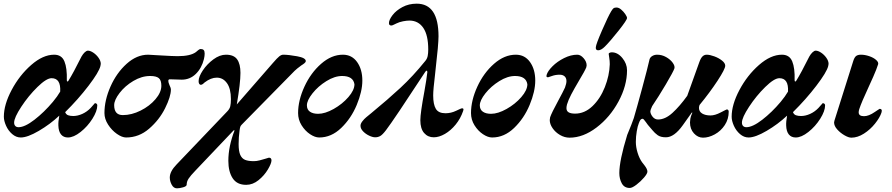

<svg xmlns="http://www.w3.org/2000/svg" viewBox="-20 -735 4860 1046"><path d="M1 -99Q1 -165 43.5 -245Q86 -325 150 -381Q214 -437 275 -437Q316 -437 331 -400.5Q346 -364 344 -298Q344 -291 348 -291Q351 -291 354 -297Q379 -337 424 -427Q432 -441 441.5 -450Q451 -459 459 -459Q472 -459 488.5 -448Q505 -437 517 -420Q529 -403 529 -387Q529 -383 527 -375Q519 -342 462.5 -268Q406 -194 335 -124Q340 -111 351.5 -107Q363 -103 379 -103Q403 -103 428.5 -114.5Q454 -126 474 -147Q483 -157 489 -164Q495 -171 497 -173Q502 -173 506 -170Q510 -167 510 -161Q510 -130 483.5 -88Q457 -46 419 -16Q381 14 350 14Q326 14 312.5 -2.5Q299 -19 298 -51Q297 -72 303 -105Q253 -58 191.5 -22Q130 14 93 14Q68 14 46.5 -4.5Q25 -23 13 -50Q1 -77 1 -99ZM268 -180Q293 -210 308 -236Q312 -309 261 -309Q233 -309 184 -261Q135 -213 96 -153.5Q57 -94 57 -67Q57 -55 63.5 -48.5Q70 -42 81 -42Q115 -42 167.5 -82.5Q220 -123 268 -180Z M549 -119Q549 -189 582 -263.5Q615 -338 670 -387.5Q725 -437 787 -437Q799 -437 857 -433Q923 -429 948 -429Q1017 -429 1047 -451Q1052 -455 1059.5 -461.5Q1067 -468 1073 -468Q1084 -468 1089.5 -462.5Q1095 -457 1095 -443Q1095 -430 1091 -413Q1079 -364 1047 -332.5Q1015 -301 970 -301Q950 -301 938 -302L905 -303Q897 -303 897 -294Q897 -286 903 -272Q911 -256 911 -247Q911 -209 879.5 -145.5Q848 -82 792.5 -34Q737 14 667 14Q645 14 617 -5.5Q589 -25 569 -56Q549 -87 549 -119ZM859 -268Q859 -298 845 -309.5Q831 -321 798 -321Q752 -321 706.5 -294Q661 -267 631.5 -228.5Q602 -190 602 -162Q602 -108 649 -108Q697 -108 746 -132.5Q795 -157 827 -194.5Q859 -232 859 -268Z M905 232Q905 199 942 161L1217 -127Q1231 -141 1234.5 -156Q1238 -171 1238 -195Q1238 -252 1216.5 -282Q1195 -312 1161 -312Q1129 -312 1095 -286Q1092 -283 1086 -278Q1080 -273 1074 -273Q1069 -273 1065.5 -278Q1062 -283 1062 -293Q1062 -317 1085 -351.5Q1108 -386 1142.5 -411.5Q1177 -437 1211 -437Q1254 -437 1272 -411.5Q1290 -386 1290 -338Q1290 -282 1270 -166L1466 -391Q1490 -419 1501.5 -428Q1513 -437 1523 -437Q1551 -437 1598.5 -428.5Q1646 -420 1646 -402Q1646 -397 1639 -391Q1632 -385 1622 -379Q1596 -360 1585 -349L1297 -56Q1291 -50 1289 -44Q1287 -38 1285 -23Q1280 13 1280 50Q1280 89 1289 109Q1298 129 1315.5 136Q1333 143 1363 143Q1378 143 1395 138.5Q1412 134 1425 130Q1443 124 1445 124Q1459 124 1459 139Q1459 155 1439.5 188Q1420 221 1388.5 246.5Q1357 272 1321 272Q1271 272 1247.5 236Q1224 200 1224 141Q1224 63 1258 -25H1253L1044 195Q1018 222 1007.5 238Q997 254 997 271Q997 280 977.5 285.5Q958 291 944 291Q926 291 915.5 271.5Q905 252 905 232Z M1604 -119Q1604 -188 1638.5 -263Q1673 -338 1729.5 -387.5Q1786 -437 1848 -437Q1897 -437 1925.5 -397Q1954 -357 1954 -296Q1954 -237 1923.5 -163.5Q1893 -90 1839 -38Q1785 14 1719 14Q1696 14 1669 -4Q1642 -22 1623 -52.5Q1604 -83 1604 -119ZM1911 -276Q1904 -321 1844 -321Q1803 -321 1758 -293Q1713 -265 1682.5 -226.5Q1652 -188 1652 -161Q1652 -138 1668.5 -126.5Q1685 -115 1713 -115Q1751 -115 1798 -141.5Q1845 -168 1878 -206Q1911 -244 1911 -276Z M1944 -50Q1944 -61 1954 -74Q1964 -87 1975 -96L2003 -119Q2093 -193 2161.5 -256.5Q2230 -320 2297 -403Q2307 -415 2310 -430Q2313 -445 2313 -465Q2313 -543 2286.5 -582.5Q2260 -622 2212 -623Q2196 -623 2175.5 -619Q2155 -615 2139 -607Q2134 -605 2125.5 -600.5Q2117 -596 2112 -596Q2099 -596 2099 -609Q2099 -627 2118.5 -652.5Q2138 -678 2172.5 -696.5Q2207 -715 2250 -715Q2369 -715 2369 -537Q2369 -518 2365 -470L2350 -328Q2340 -247 2340 -215Q2340 -166 2354.5 -142Q2369 -118 2407 -118Q2437 -118 2465 -131.5Q2493 -145 2496 -145Q2501 -145 2503 -143.5Q2505 -142 2505 -138L2503 -130Q2489 -89 2462.5 -56.5Q2436 -24 2404 -5.5Q2372 13 2343 13Q2311 13 2290.5 -10.5Q2270 -34 2270 -80Q2270 -119 2292 -237Q2304 -304 2308 -341V-343Q2308 -350 2304 -350Q2302 -350 2297 -344Q2125 -81 2083 -26Q2064 -1 2051.5 6Q2039 13 2024 13Q2010 13 1991 4Q1972 -5 1958 -19.5Q1944 -34 1944 -50Z M2546 -119Q2546 -188 2580.5 -263Q2615 -338 2671.5 -387.5Q2728 -437 2790 -437Q2839 -437 2867.5 -397Q2896 -357 2896 -296Q2896 -237 2865.5 -163.5Q2835 -90 2781 -38Q2727 14 2661 14Q2638 14 2611 -4Q2584 -22 2565 -52.5Q2546 -83 2546 -119ZM2853 -276Q2846 -321 2786 -321Q2745 -321 2700 -293Q2655 -265 2624.5 -226.5Q2594 -188 2594 -161Q2594 -138 2610.5 -126.5Q2627 -115 2655 -115Q2693 -115 2740 -141.5Q2787 -168 2820 -206Q2853 -244 2853 -276Z M2975 -81Q2975 -86 2977 -96Q2985 -120 3022 -188Q3047 -234 3058 -258Q3066 -280 3066 -293Q3066 -310 3056 -319Q3046 -328 3029 -328Q3006 -328 2987 -321Q2968 -314 2966 -314Q2960 -314 2958 -316.5Q2956 -319 2958 -327Q2964 -348 2990 -374Q3016 -400 3053 -418.5Q3090 -437 3125 -437Q3143 -437 3159.5 -418Q3176 -399 3176 -379Q3176 -376 3174 -368Q3166 -348 3134 -295Q3108 -251 3092 -220.5Q3076 -190 3069 -166Q3066 -154 3066 -146Q3066 -130 3078 -123Q3090 -116 3113 -116Q3165 -116 3207.5 -156.5Q3250 -197 3275 -260Q3300 -323 3302 -385Q3302 -404 3299 -421Q3296 -438 3296 -442Q3297 -446 3302.5 -448Q3308 -450 3313 -450Q3345 -450 3370.5 -419Q3396 -388 3396 -352Q3396 -268 3349.5 -182Q3303 -96 3230 -40.5Q3157 15 3083 15Q3056 15 3031 0.5Q3006 -14 2990.5 -36.5Q2975 -59 2975 -81ZM3226 -478Q3227 -494 3260 -570Q3293 -646 3310 -674Q3318 -687 3323 -690.5Q3328 -694 3339 -694Q3351 -694 3364 -683Q3377 -672 3386.5 -658Q3396 -644 3396 -637Q3396 -626 3350.5 -568.5Q3305 -511 3275 -481Q3255 -461 3239 -461Q3224 -461 3226 -478Z M3354 208Q3354 140 3397 0L3408 -27Q3411 -34 3419.5 -55.5Q3428 -77 3433 -92Q3449 -146 3478.5 -255Q3508 -364 3519 -413Q3523 -424 3534.5 -430.5Q3546 -437 3560 -437Q3586 -437 3609 -424Q3632 -411 3645 -393Q3658 -375 3654 -362Q3648 -344 3607.5 -275.5Q3567 -207 3533 -157Q3523 -135 3523 -129Q3523 -115 3535 -99.5Q3547 -84 3565 -84Q3604 -84 3643.5 -120Q3683 -156 3724 -213L3790 -397Q3798 -419 3807.5 -428Q3817 -437 3830 -437Q3847 -437 3871.5 -428Q3896 -419 3913.5 -405Q3931 -391 3931 -377Q3931 -359 3889 -295Q3847 -231 3791 -163Q3788 -154 3788 -147Q3788 -127 3805.5 -116.5Q3823 -106 3851 -106Q3875 -106 3906.5 -122.5Q3938 -139 3940 -139Q3944 -139 3947 -135.5Q3950 -132 3950 -127Q3950 -86 3928.5 -53.5Q3907 -21 3874 -3Q3841 15 3810 15Q3782 15 3760.5 -8.5Q3739 -32 3739 -68Q3739 -75 3741 -89Q3743 -102 3752 -121L3749 -122Q3747 -119 3700 -53Q3653 13 3608 13Q3579 13 3563 1.5Q3547 -10 3534.5 -25.5Q3522 -41 3517 -46Q3511 -52 3498.5 -70Q3486 -88 3481 -88Q3474 -88 3469.5 -82.5Q3465 -77 3460 -63Q3454 -49 3449 -20Q3444 9 3444 38Q3444 66 3453.5 97Q3463 128 3478 149Q3482 154 3490.5 165Q3499 176 3503 184.5Q3507 193 3507 200Q3507 211 3488.5 232.5Q3470 254 3447 271.5Q3424 289 3411 289Q3381 289 3367.5 264Q3354 239 3354 208Z M3966 -99Q3966 -165 4008.5 -245Q4051 -325 4115 -381Q4179 -437 4240 -437Q4281 -437 4296 -400.5Q4311 -364 4309 -298Q4309 -291 4313 -291Q4316 -291 4319 -297Q4344 -337 4389 -427Q4397 -441 4406.5 -450Q4416 -459 4424 -459Q4437 -459 4453.5 -448Q4470 -437 4482 -420Q4494 -403 4494 -387Q4494 -383 4492 -375Q4484 -342 4427.5 -268Q4371 -194 4300 -124Q4305 -111 4316.5 -107Q4328 -103 4344 -103Q4368 -103 4393.5 -114.5Q4419 -126 4439 -147Q4448 -157 4454 -164Q4460 -171 4462 -173Q4467 -173 4471 -170Q4475 -167 4475 -161Q4475 -130 4448.5 -88Q4422 -46 4384 -16Q4346 14 4315 14Q4291 14 4277.5 -2.5Q4264 -19 4263 -51Q4262 -72 4268 -105Q4218 -58 4156.5 -22Q4095 14 4058 14Q4033 14 4011.5 -4.5Q3990 -23 3978 -50Q3966 -77 3966 -99ZM4233 -180Q4258 -210 4273 -236Q4277 -309 4226 -309Q4198 -309 4149 -261Q4100 -213 4061 -153.5Q4022 -94 4022 -67Q4022 -55 4028.5 -48.5Q4035 -42 4046 -42Q4080 -42 4132.5 -82.5Q4185 -123 4233 -180Z M4524 -68Q4524 -72 4526 -78L4627 -398Q4634 -422 4643.5 -429.5Q4653 -437 4670 -437Q4692 -437 4715.5 -429Q4739 -421 4753 -408.5Q4767 -396 4764 -385Q4756 -359 4737 -316Q4718 -273 4713 -263Q4673 -177 4661 -140Q4658 -130 4658 -123Q4658 -102 4687 -102Q4713 -102 4746 -125Q4754 -130 4762.5 -136Q4771 -142 4772 -142Q4784 -142 4784 -131Q4784 -129 4782 -121Q4773 -94 4747 -61.5Q4721 -29 4686.5 -7Q4652 15 4618 15Q4603 15 4580.5 2Q4558 -11 4541 -30Q4524 -49 4524 -68Z"/></svg>

Font: EB Garamond ExtraBold
Style: Italic
Weight: 800
Italic angle: -17.2°
Designer: Georg Duffner and Octavio Pardo
Foundry: Georg Duffner
Version: Version 1.000